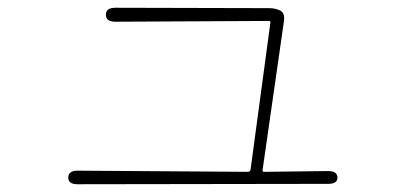

<svg xmlns="http://www.w3.org/2000/svg" viewBox="-20 -508 1040 495"><path d="M180 -33Q156 -33 156 -50Q156 -68 180 -68L619 -65Q625 -65 626 -71L677 -449Q678 -454 673 -454L277 -452Q253 -452 253 -470Q253 -488 277 -488L674 -487Q689 -487 702 -481Q715 -475 712 -453L657 -70Q656 -65 661 -65L826 -67Q850 -67 850 -50Q850 -34 826 -34Z"/></svg>

Font: Resource Han Rounded JP ExtraLight
Style: Regular
Weight: 250
Designer: Cyano Hao (round all glyphs); Ryoko NISHIZUKA 西塚涼子 (kana, bopomofo & ideographs); Paul D. Hunt (Latin, Greek & Cyrillic)
Foundry: Cyano Hao
Version: 0.990